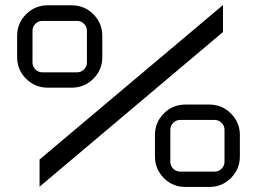

<svg xmlns="http://www.w3.org/2000/svg" viewBox="-20 -741 1006 762"><path d="M137 0V-108L865 -721V-614ZM170 -720H264Q315 -720 350.5 -684.5Q386 -649 386 -598V-514Q386 -464 350.5 -428.5Q315 -393 264 -393H170Q119 -393 83.5 -428.5Q48 -464 48 -514V-598Q48 -649 83.5 -684.5Q119 -720 170 -720ZM148 -454H286Q302 -454 313.5 -465.5Q325 -477 325 -493V-619Q325 -635 313.5 -646.5Q302 -658 286 -658H148Q132 -658 120.5 -646.5Q109 -635 109 -619V-493Q109 -477 120.5 -465.5Q132 -454 148 -454ZM716 -326H811Q861 -326 896.5 -290.5Q932 -255 932 -205V-120Q932 -70 896.5 -34.5Q861 1 811 1H716Q665 1 630 -34.5Q595 -70 595 -120V-205Q595 -255 630 -290.5Q665 -326 716 -326ZM695 -60H832Q848 -60 859.5 -71.5Q871 -83 871 -99V-226Q871 -242 859.5 -253.5Q848 -265 832 -265H695Q679 -265 667.5 -253.5Q656 -242 656 -226V-99Q656 -83 667.5 -71.5Q679 -60 695 -60Z"/></svg>

Font: Orbitron
Style: Regular
Weight: 400
Designer: Matt McInerney
Foundry: Matt McInerney
Version: 1.000